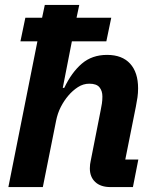

<svg xmlns="http://www.w3.org/2000/svg" viewBox="-20 -760 628 780"><path d="M14 0 132 -592H63L83 -688H151L162 -740H302L291 -688H432L412 -592H272L235 -403H241Q271 -466 312.5 -501.5Q354 -537 415 -537Q476 -537 508.5 -501.5Q541 -466 541 -401Q541 -382 538.5 -364.5Q536 -347 532 -327L489 -112H542L520 0H429Q389 0 367 -20.5Q345 -41 345 -76Q345 -85 346 -92.5Q347 -100 348 -104L389 -312Q392 -326 394 -339.5Q396 -353 396 -368Q396 -391 384 -405.5Q372 -420 343 -420Q318 -420 296.5 -406Q275 -392 258 -372Q240 -351 227 -325.5Q214 -300 208 -270L154 0Z"/></svg>

Font: IBM Plex Sans Var
Style: Italic
Weight: 400
Italic angle: -11.31°
Designer: Mike Abbink, Paul van der Laan, Pieter van Rosmalen
Foundry: Bold Monday
Version: Version 1.001